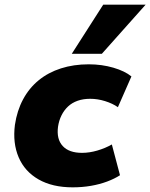

<svg xmlns="http://www.w3.org/2000/svg" viewBox="-20 -793 645 824"><path d="M292 11Q205 11 145.5 -23Q86 -57 60 -118Q34 -179 44 -257Q53 -318 79 -366.5Q105 -415 146 -448.5Q187 -482 241.5 -499.5Q296 -517 361 -517Q417 -517 466.5 -502.5Q516 -488 544 -465L486 -333Q463 -349 431 -359Q399 -369 367 -369Q337 -369 313 -360.5Q289 -352 272 -336Q255 -320 244 -298Q233 -276 229 -249Q222 -196 249 -166.5Q276 -137 332 -137Q364 -137 398 -147Q432 -157 460 -173L495 -41Q472 -26 440 -14Q408 -2 370.5 4.5Q333 11 292 11ZM288 -562 423 -773H605L417 -562Z"/></svg>

Font: Nunito Sans 7pt Black
Style: Italic
Weight: 900
Italic angle: -9°
Version: Version 3.101;gftools[0.9.27]